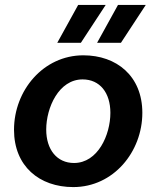

<svg xmlns="http://www.w3.org/2000/svg" viewBox="-20 -753 639 781"><path d="M278 8C442 8 559 -136 559 -294C559 -444 454 -528 319 -528C156 -528 37 -385 37 -225C37 -77 140 8 278 8ZM281 -90C212 -90 168 -144 168 -226C168 -315 219 -430 316 -430C386 -430 429 -376 429 -294C429 -204 378 -90 281 -90ZM213 -579H309L410 -733H298ZM375 -579H472L573 -733H460Z"/></svg>

Font: Fixel Text 20240404 SemiBold
Style: Italic
Weight: 600
Width: 4
Italic angle: -10°
Designer: AlfaBravo + MacPaw
Foundry: Kyrylo Tkachov, Marchela Mozhyna, Serhii Makarenko, Maria Weinstein, Zakhar Kryvoshyya
Version: Version 1.211;Glyphs 3.2 (3225)